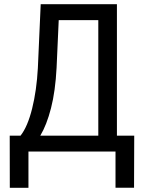

<svg xmlns="http://www.w3.org/2000/svg" viewBox="-20 -731 700 926"><path d="M543.9 -76.7V-710.9H176.3L162.6 -402.8C158.7 -330.9 149.5 -265.8 135 -207.5C120.5 -149.3 101.9 -105.6 79.1 -76.7H26.9L27.3 174.8H117.2V0H537.1V174.3H626.5L627.4 -76.7ZM174.3 -76.7C194.8 -110.8 212.1 -155.2 226.1 -209.7C240.1 -264.2 249 -329.1 252.9 -404.3L263.2 -633.8H454.1V-76.7Z"/></svg>

Font: Roboto Condensed
Style: Regular
Weight: 400
Designer: Google
Version: Version 2.134; 2016